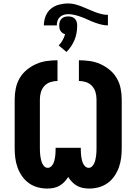

<svg xmlns="http://www.w3.org/2000/svg" viewBox="-20 -1084 790 1112"><path d="M253 8Q225 8 197.5 0.5Q170 -7 147 -23.5Q124 -40 107.5 -64Q91 -88 81.5 -114.5Q72 -141 68.5 -169Q65 -197 65 -226V-509Q65 -541 71.5 -572.5Q78 -604 94 -631.5Q110 -659 135 -679.5Q160 -700 189 -713Q218 -726 250 -730.5Q282 -735 313 -735V-615Q292 -615 272 -608.5Q252 -602 237.5 -586.5Q223 -571 217 -550.5Q211 -530 211 -509V-226Q211 -215 211.5 -203.5Q212 -192 213.5 -181Q215 -170 217.5 -159Q220 -148 224.5 -138Q229 -128 237 -120Q245 -112 257 -112Q267 -112 275.5 -119.5Q284 -127 288.5 -136.5Q293 -146 295.5 -156.5Q298 -167 299.5 -177.5Q301 -188 301.5 -199Q302 -210 302 -221V-228H448V-221Q448 -210 448.5 -199Q449 -188 450.5 -177.5Q452 -167 454.5 -156.5Q457 -146 461.5 -136.5Q466 -127 474.5 -119.5Q483 -112 493 -112Q505 -112 513 -120Q521 -128 525.5 -138Q530 -148 532.5 -159Q535 -170 536.5 -181Q538 -192 538.5 -203.5Q539 -215 539 -226V-509Q539 -530 533 -550.5Q527 -571 512.5 -586.5Q498 -602 478 -608.5Q458 -615 437 -615V-735Q468 -735 500 -730.5Q532 -726 561 -713Q590 -700 615 -679.5Q640 -659 656 -631.5Q672 -604 678.5 -572.5Q685 -541 685 -509V-226Q685 -197 681.5 -169Q678 -141 668.5 -114.5Q659 -88 642.5 -64Q626 -40 603 -23.5Q580 -7 552.5 0.5Q525 8 497 8Q478 8 460 4.5Q442 1 426 -8Q410 -17 397.5 -30Q385 -43 375 -59Q365 -43 352.5 -30Q340 -17 324 -8Q308 1 290 4.5Q272 8 253 8ZM234 -937Q234 -964 244 -990Q254 -1016 274.5 -1033Q295 -1050 321.5 -1057Q348 -1064 375 -1064Q395 -1064 414.5 -1059Q434 -1054 453 -1046.5Q472 -1039 490 -1031Q508 -1023 527 -1015.5Q546 -1008 565.5 -1003Q585 -998 605 -998V-937Q585 -937 565.5 -942Q546 -947 527 -954Q508 -961 490 -969.5Q472 -978 453 -985Q434 -992 414.5 -997Q395 -1002 375 -1002Q362 -1002 349 -998Q336 -994 326.5 -985Q317 -976 313 -963Q309 -950 309 -937ZM365 -783 320 -821Q333 -834 342.5 -851Q352 -868 357 -886Q349 -888 342 -893Q335 -898 330.5 -905Q326 -912 324.5 -920Q323 -928 323 -937Q323 -947 326 -957.5Q329 -968 336.5 -975.5Q344 -983 354 -986Q364 -989 375 -989Q386 -989 396 -986Q406 -983 413.5 -975.5Q421 -968 424 -957.5Q427 -947 427 -937Q427 -915 423.5 -894Q420 -873 412 -853.5Q404 -834 392 -816Q380 -798 365 -783Z"/></svg>

Font: Iosevka Etoile Heavy
Style: Regular
Weight: 900
Designer: Belleve Invis
Foundry: Belleve Invis
Version: Version 22.1.2; ttfautohint (v1.8.4)